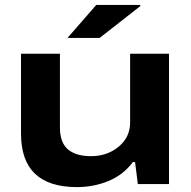

<svg xmlns="http://www.w3.org/2000/svg" viewBox="-20 -744 772 776"><path d="M252.9 -590.8 369.1 -724.1H546.9V-719.2L382.8 -590.8ZM291 12.2Q64.9 12.2 64.9 -204.1V-526.9H222.2V-229Q222.2 -168 254.4 -140.4Q286.6 -112.8 348.1 -112.8Q413.1 -112.8 459.5 -151.1Q505.9 -189.5 505.9 -249V-526.9H663.1V0H537.1L525.9 -88.9H517.1Q477.1 -36.1 417.5 -12Q357.9 12.2 291 12.2Z"/></svg>

Font: Archivo Expanded
Style: Bold
Weight: 700
Width: 7
Designer: Hector Gatti
Foundry: Omnibus-Type
Version: Version 2.001